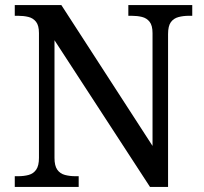

<svg xmlns="http://www.w3.org/2000/svg" viewBox="-20 -734 803 754"><path d="M38 0V-42H51Q74 -42 92.5 -47Q111 -52 122 -67.5Q133 -83 133 -114V-604Q133 -634 121.5 -648.5Q110 -663 91.5 -667.5Q73 -672 51 -672H38V-714H221L579 -161V-604Q579 -634 567.5 -648.5Q556 -663 537.5 -667.5Q519 -672 497 -672H484V-714H735V-672H722Q700 -672 681 -667Q662 -662 651 -647Q640 -632 640 -600V0H569L194 -576V-114Q194 -83 205 -67.5Q216 -52 235 -47Q254 -42 276 -42H289V0Z"/></svg>

Font: Noto Serif Ethiopic
Style: Regular
Weight: 400
Designer: Monotype Design Team
Foundry: Monotype Imaging Inc.
Version: Version 2.102